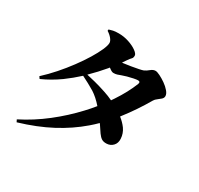

<svg xmlns="http://www.w3.org/2000/svg" viewBox="-179 -1026 1359 1313"><g transform="rotate(30 500.0 -369.0)"><path d="M77 -282Q123 -324 167 -374Q211 -424 249.5 -476Q288 -528 317 -575.5Q346 -623 362.5 -660.5Q379 -698 379 -718Q379 -733 364 -751.5Q349 -770 326 -784L327 -795Q342 -800 358 -803.5Q374 -807 402 -807Q443 -807 482 -794Q521 -781 546.5 -762.5Q572 -744 572 -729Q572 -712 564 -704.5Q556 -697 542 -677Q531 -661 520 -645Q525 -645 532 -646Q557 -649 586.5 -654Q616 -659 641 -664Q666 -669 676 -673Q694 -681 711.5 -696Q729 -711 748 -711Q760 -711 783.5 -699.5Q807 -688 832 -670.5Q857 -653 874.5 -632.5Q892 -612 892 -594Q892 -580 880 -569Q868 -558 854 -548Q840 -538 833 -526Q770 -418 699 -327Q696 -323 693 -319Q725 -294 747 -264Q771 -230 773 -189Q775 -155 755 -134Q735 -113 705 -112Q681 -111 666 -120.5Q651 -130 636 -151Q621 -172 599 -206Q597 -208 595 -211Q569 -185 542 -162Q455 -87 346.5 -29.5Q238 28 100 69L91 51Q196 -2 290 -75.5Q384 -149 463 -234Q495 -268 523 -303Q482 -350 440 -377Q390 -407 335 -434Q285 -388 229 -347Q162 -299 88 -266ZM584 -384Q592 -395 599 -406Q657 -493 689 -574Q693 -585 689 -590Q686 -595 676 -595Q666 -595 643 -590.5Q620 -586 597 -579.5Q574 -573 561 -568Q545 -562 533 -558Q521 -554 504 -554Q491 -554 471 -570Q468 -572 465 -574Q462 -570 459 -566Q412 -510 356 -455Q385 -449 423 -439Q466 -428 514 -412Q551 -400 584 -384Z"/></g></svg>

Font: Early Summer Mincho Heavy
Style: Regular
Weight: 900
Designer: GuiWonder
Version: Version 1.002